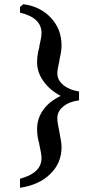

<svg xmlns="http://www.w3.org/2000/svg" viewBox="-20 -667 520 911"><path d="M91 -647Q131 -642 164 -625.5Q197 -609 221 -583Q272 -529 272 -451Q272 -423 262 -384H263Q252 -337 252 -319Q252 -287 280.5 -263.5Q309 -240 355 -233V-191Q309 -185 280.5 -162Q252 -139 252 -106Q252 -95 254.5 -79Q257 -63 262 -40Q267 -15 269.5 2.5Q272 20 272 31Q272 106 220 157Q168 210 75 224V181Q177 154 177 83Q177 72 174 55.5Q171 39 166 16L167 17Q161 -2 158.5 -19.5Q156 -37 156 -55Q156 -105 185 -145.5Q214 -186 268 -212Q218 -238 187 -280.5Q156 -323 156 -371Q156 -389 158.5 -407Q161 -425 167 -444H166Q177 -491 177 -510Q177 -583 75 -607V-634Z"/></svg>

Font: New Athena Unicode
Style: Bold
Weight: 700
Designer: J. Rusten 1997; rev. by R. Hancock 2001, 2002, rev. by D. Mastronarde 2002-2021
Foundry: Society for Classical Studies (formerly American Philological Association)
Version: Version 5.008